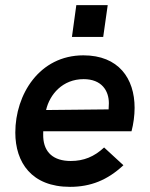

<svg xmlns="http://www.w3.org/2000/svg" viewBox="-20 -717 582 746"><path d="M252 9C332 9 397.5 -17 459.5 -75L384.5 -144C346 -108 305 -91.5 255 -91.5C187 -91.5 151 -125.5 148 -184C148 -191.5 147.5 -198.5 148 -207H491C498.5 -235 503 -268.5 503 -298C503 -412.5 440.5 -502 304 -502C133 -502 39.5 -350 39.5 -202C39.5 -85.5 103 9 252 9ZM159 -289.5C173 -350 223 -409.5 305 -409.5C375 -409.5 403 -364.5 403 -316C403 -307 402.5 -299.5 402 -292ZM259.5 -573.5H381L398.5 -697H276.5Z"/></svg>

Font: HK Grotesk SemiBold
Style: Italic
Weight: 600
Italic angle: -16°
Designer: Alfredo Marco Pradil
Foundry: Hanken Design Co.
Version: Version 3.001;FEAKit 1.0